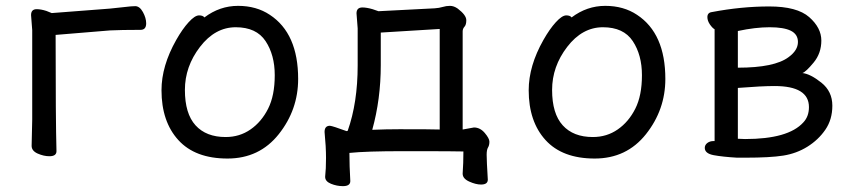

<svg xmlns="http://www.w3.org/2000/svg" viewBox="-20 -512 2883 649"><path d="M147 16.1Q127.9 16.1 107.4 7.1Q86.9 -2 86.9 -19L88.9 -107.9V-410.2L85 -460.9Q85 -481 104 -481Q118.2 -481 136.7 -475.1L154.8 -467.8L351.1 -482.9Q373 -484.9 398.9 -488Q424.8 -491.2 437 -491.2Q452.1 -491.2 463.1 -471.2Q474.1 -451.2 474.1 -433.1Q474.1 -411.1 455.1 -411.1Q390.1 -411.1 352.1 -409.2L168 -394Q168 -106.9 170.9 -1Q170.9 16.1 147 16.1Z M742.7 -48.8Q790 -48.8 826.9 -74.5Q863.8 -100.1 886.2 -144.5Q908.7 -189 908.7 -257.8Q908.7 -326.2 877.7 -373Q846.7 -419.9 776.9 -419.9Q707 -419.9 656 -353.5Q605 -287.1 605 -208Q605 -127.9 640.9 -88.4Q676.8 -48.8 742.7 -48.8ZM749 23.9Q639.6 23.9 582.8 -38.6Q525.9 -101.1 525.9 -207Q525.9 -289.1 575.7 -377Q596.7 -414.1 617.7 -437Q638.7 -460 652.8 -460Q666 -460 670.9 -453.1Q722.7 -492.2 784.7 -492.2Q846.7 -492.2 892.1 -461.9Q987.8 -398.9 987.8 -245.1Q987.8 -141.1 922.4 -58.6Q856.9 23.9 749 23.9Z M1238.3 -73.2Q1284.2 -75.2 1330.1 -75.2Q1440.9 -75.2 1466.3 -74.2V-414.1L1267.1 -401.9V-292Q1267.1 -176.8 1238.3 -73.2ZM1139.2 117.2Q1118.2 117.2 1098.6 109.1Q1079.1 101.1 1079.1 85.9V85Q1082 60.1 1082 22Q1082 -16.1 1077.1 -65.9Q1077.1 -86.9 1095.2 -86.9Q1105 -85.9 1151.4 -68.8L1155.3 -69.8Q1189 -165 1189 -291V-416L1185.1 -466.8Q1185.1 -486.8 1205.1 -486.8Q1219.2 -486.8 1239.3 -481L1259.3 -474.1L1449.2 -483.9Q1464.4 -484.9 1476.3 -488.5Q1488.3 -492.2 1501 -492.2Q1514.2 -492.2 1527.3 -482.9Q1556.2 -460.9 1556.2 -443.8Q1556.2 -428.2 1550 -421.6Q1543.9 -415 1543.9 -405.8V-74.2L1582 -81.1Q1603 -81.1 1618.7 -62.5Q1634.3 -43.9 1634.3 -33.2Q1634.3 -21 1629.6 -13.4Q1625 -5.9 1625 11.2Q1625 30.8 1628.9 95.2Q1628.9 111.8 1606 111.8Q1588.4 111.8 1566.2 101.8Q1543.9 91.8 1543.9 75.2V74.2Q1546.4 40 1546.4 0Q1534.2 -1 1341.3 -1Q1217.3 -1 1161.1 4.9Q1161.1 48.8 1164.1 100.1Q1164.1 117.2 1139.2 117.2Z M1983.9 -48.8Q2031.2 -48.8 2068.1 -74.5Q2105 -100.1 2127.4 -144.5Q2149.9 -189 2149.9 -257.8Q2149.9 -326.2 2118.9 -373Q2087.9 -419.9 2018.1 -419.9Q1948.2 -419.9 1897.2 -353.5Q1846.2 -287.1 1846.2 -208Q1846.2 -127.9 1882.1 -88.4Q1918 -48.8 1983.9 -48.8ZM1990.2 23.9Q1880.9 23.9 1824 -38.6Q1767.1 -101.1 1767.1 -207Q1767.1 -289.1 1816.9 -377Q1837.9 -414.1 1858.9 -437Q1879.9 -460 1894 -460Q1907.2 -460 1912.1 -453.1Q1963.9 -492.2 2025.9 -492.2Q2087.9 -492.2 2133.3 -461.9Q2229 -398.9 2229 -245.1Q2229 -141.1 2163.6 -58.6Q2098.1 23.9 1990.2 23.9Z M2498.5 -42Q2644.5 -42 2695.3 -98.1Q2714.4 -118.2 2714.4 -149.9Q2714.4 -221.2 2598.1 -221.2Q2555.2 -221.2 2474.1 -214.8V-43ZM2474.1 -283.2Q2598.1 -283.2 2645.5 -318.8Q2677.2 -341.8 2677.2 -370.1Q2677.2 -396 2653.3 -408Q2629.4 -419.9 2581.5 -419.9Q2533.2 -419.9 2474.1 -407.2ZM2499.5 21H2471.2Q2422.4 18.1 2392.3 12.5Q2362.3 6.8 2362.3 -12.2Q2362.3 -22 2370.8 -28.6Q2379.4 -35.2 2392.1 -35.2H2395.5V-413.1Q2388.2 -417 2379.6 -429.4Q2371.1 -441.9 2371.1 -454.1Q2371.1 -469.2 2386.2 -471.2Q2486.3 -490.2 2580.1 -490.2Q2674.3 -490.2 2715.3 -454.1Q2756.3 -418 2756.3 -375Q2756.3 -332 2730.2 -300.5Q2704.1 -269 2692.4 -265.1Q2719.2 -262.2 2756.3 -232.7Q2793.5 -203.1 2793.5 -154.8Q2793.5 -107.9 2769.8 -73.5Q2746.1 -39.1 2709.2 -16.1Q2672.4 6.8 2627.9 13.9Q2583.5 21 2499.5 21Z"/></svg>

Font: LXGW WenKai GB Screen
Style: Regular
Weight: 400
Designer: LXGW / Fontworks Inc.
Foundry: LXGW / Fontworks Inc.
Version: Version 1.321;February 19, 2024;FontCreator 14.0.0.2901 64-b